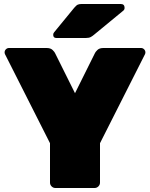

<svg xmlns="http://www.w3.org/2000/svg" viewBox="-20 -940 750 960"><path d="M257 0Q246 0 238 -8Q230 -16 230 -27V-224L5 -669Q4 -671 3.5 -673.5Q3 -676 3 -678Q3 -687 9.5 -693.5Q16 -700 25 -700H213Q233 -700 243 -690Q253 -680 255 -675L355 -474L455 -675Q457 -680 467 -690Q477 -700 497 -700H685Q694 -700 700.5 -693.5Q707 -687 707 -678Q707 -676 706.5 -673.5Q706 -671 705 -669L480 -224V-27Q480 -16 472 -8Q464 0 453 0ZM262 -750Q246 -750 246 -766Q246 -774 251 -779L351 -901Q362 -914 369.5 -917Q377 -920 388 -920H584Q603 -920 603 -900Q603 -893 598 -888L451 -767Q443 -760 434 -755Q425 -750 409 -750Z"/></svg>

Font: Rubik Light Black
Style: Regular
Weight: 900
Version: Version 2.104